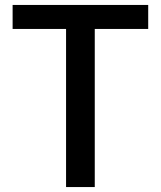

<svg xmlns="http://www.w3.org/2000/svg" viewBox="-20 -756 650 776"><path d="M31 -639H247V0H363V-639H579V-736H31Z"/></svg>

Font: Kinto Sans Med
Style: Regular
Weight: 500
Designer: Authors: Ryoko NISHIZUKA  (kana & ideographs); Paul D. Hunt (Latin, Greek & Cyrillic); Wenlong ZHANG  (bopomofo); Sandol
Foundry: Adobe Systems Incorporated, ookami Inc.
Version: Version 0.001